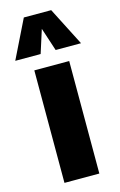

<svg xmlns="http://www.w3.org/2000/svg" viewBox="-149 -899 594 953"><g transform="rotate(-15 148.0 -422.5)"><path d="M-20.5 -648.4 76.2 -845.2H216.8L317.4 -648.4H187L147.9 -767.6L109.9 -648.4ZM58.6 0V-578.1H237.8V0Z"/></g></svg>

Font: Oswald
Style: Heavy
Weight: 800
Designer: Vernon Adams
Foundry: Vernon Adams
Version: 3.0; ttfautohint (v0.95) -l 8 -r 50 -G 200 -x 0 -w "G" -W -c